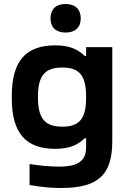

<svg xmlns="http://www.w3.org/2000/svg" viewBox="-20 -736 632 961"><path d="M542 -31V-500H411V-456H404C376 -483 337 -509 257 -509C113 -509 39 -435 39 -256V-244C39 -65 113 9 257 9C337 9 376 -17 404 -44H411V-1C411 69 373 98 273 98C228 98 171 92 128 85V190C190 201 237 205 285 205C478 205 542 134 542 -31ZM170 -248V-252C170 -359 206 -398 292 -398C377 -398 411 -359 411 -252V-248C411 -141 377 -102 292 -102C206 -102 170 -141 170 -248ZM233 -642C233 -600 259 -573 309 -573C357 -573 384 -600 384 -642V-645C384 -689 357 -716 309 -716C259 -716 233 -689 233 -645Z"/></svg>

Font: LT Wave Alt Bold
Style: Regular
Weight: 700
Designer: Daniel Lyons
Version: Version 2.5 (Glyphs App)